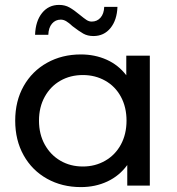

<svg xmlns="http://www.w3.org/2000/svg" viewBox="-20 -757 722 783"><path d="M591 -530V0H499V-84Q467 -40 418 -17Q369 6 310 6Q233 6 172 -28Q111 -62 76.5 -123.5Q42 -185 42 -265Q42 -345 76.5 -406Q111 -467 172 -501Q233 -535 310 -535Q367 -535 415 -513.5Q463 -492 495 -450V-530ZM496 -265Q496 -320 473 -362.5Q450 -405 409 -428Q368 -451 318 -451Q267 -451 226.5 -428Q186 -405 162.5 -362.5Q139 -320 139 -265Q139 -210 162.5 -167.5Q186 -125 226.5 -101.5Q267 -78 318 -78Q368 -78 409 -101.5Q450 -125 473 -167.5Q496 -210 496 -265ZM276 -650Q261 -664 250 -670.5Q239 -677 228 -677Q206 -677 192 -660.5Q178 -644 177 -615H123Q125 -671 151.5 -704Q178 -737 221 -737Q245 -737 263.5 -726.5Q282 -716 306 -696Q323 -682 333 -675.5Q343 -669 354 -669Q376 -669 390 -685Q404 -701 405 -729H459Q457 -675 430.5 -642.5Q404 -610 361 -610Q337 -610 319.5 -620Q302 -630 276 -650Z"/></svg>

Font: Idrija
Style: Regular
Weight: 500
Designer: Julieta Ulanovsky
Foundry: Julieta Ulanovsky
Version: Version 7.200